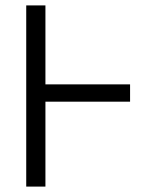

<svg xmlns="http://www.w3.org/2000/svg" viewBox="-20 -690 590 710"><path d="M77 0V-670H148V-378H461V-314H148V0Z"/></svg>

Font: Lode
Style: Regular
Weight: 400
Monospace: yes
Designer: Belleve Invis
Foundry: Belleve Invis
Version: Version 29.2.0; ttfautohint (v1.8.3)